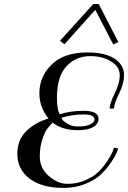

<svg xmlns="http://www.w3.org/2000/svg" viewBox="-20 -866 628 941"><path d="M273 -306Q325 -323 390 -323Q463 -323 463 -283Q463 -259 437 -243.5Q411 -228 362 -228Q285 -228 238 -265Q220 -246 210 -233Q200 -220 187.5 -183Q175 -146 175 -99Q175 -42 219 -3.5Q263 35 311 35Q358 35 399 17Q440 -1 464 -25Q488 -49 506.5 -77.5Q525 -106 531 -121Q537 -136 539 -143L559 -138Q559 -135 551.5 -117Q544 -99 524 -69.5Q504 -40 476 -12.5Q448 15 399 35Q350 55 292 55Q185 55 125 9.5Q65 -36 65 -112Q65 -182 110.5 -225Q156 -268 218 -285Q173 -340 173 -409Q173 -491 233.5 -550Q294 -609 408 -609Q495 -609 541.5 -578.5Q588 -548 588 -498Q588 -457 564.5 -409.5Q541 -362 538 -334H517Q520 -364 543.5 -411Q567 -458 567 -497Q567 -539 524.5 -565Q482 -591 424 -591Q351 -591 305 -540.5Q259 -490 259 -386Q259 -358 262.5 -338Q266 -318 270 -312ZM362 -246Q402 -246 422.5 -256.5Q443 -267 443 -281Q443 -305 390 -305Q335 -305 281 -289Q283 -284 288 -277Q293 -270 313.5 -258Q334 -246 362 -246ZM447 -818 296 -649 274 -666 437 -846H464L560 -660L535 -648Z"/></svg>

Font: Sail
Style: Regular
Weight: 400
Designer: Miguel Hernandez
Foundry: Miguel Hernandez
Version: Version 1.002